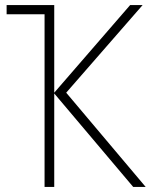

<svg xmlns="http://www.w3.org/2000/svg" viewBox="-20 -734 601 754"><path d="M540 -714H491L193 -370V-714H6V-678H155V0H193V-367L503 0H552L240 -370Z"/></svg>

Font: Noto Sans SemiCondensed ExtraLight
Style: Regular
Weight: 200
Width: 4
Designer: Monotype Design Team
Foundry: Monotype Imaging Inc.
Version: Version 2.013